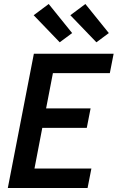

<svg xmlns="http://www.w3.org/2000/svg" viewBox="-20 -938 590 958"><path d="M19 0 149 -670H547L528 -573H244L210 -397H432L413 -300H191L152 -97H436L417 0ZM461 -727 331 -862 406 -918 523 -773ZM278 -727 148 -862 223 -918 340 -773Z"/></svg>

Font: Lode
Style: Bold Italic
Weight: 700
Italic angle: -11°
Monospace: yes
Designer: Belleve Invis
Foundry: Belleve Invis
Version: Version 29.2.0; ttfautohint (v1.8.3)